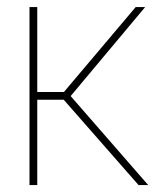

<svg xmlns="http://www.w3.org/2000/svg" viewBox="-20 -536 453 556"><path d="M65.4 -515.6H87.9V-269.5H165L373 -515.6H400.4L184.6 -257.8L409.2 0H381.3L164.6 -247.1H87.9V0H65.4Z"/></svg>

Font: Intratopia Thin
Style: Regular
Weight: 100
Designer: Rasmus Andersson
Foundry: rsms
Version: Version 3.000;Glyphs 3.2.3 (3260)